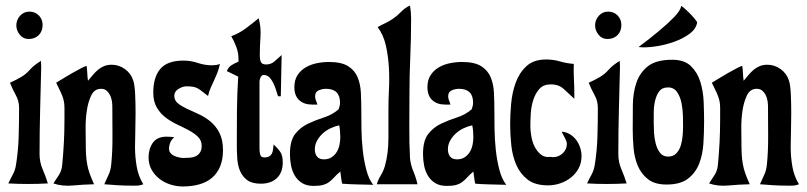

<svg xmlns="http://www.w3.org/2000/svg" viewBox="-20 -666 2916 694"><path d="M86 -624Q107 -624 120.5 -610Q134 -596 134 -576Q134 -553 120 -539Q106 -525 83 -525Q64 -525 51.5 -540.5Q39 -556 39 -574Q39 -594 52.5 -609Q66 -624 86 -624ZM128 -446 129 -425Q127 -346 125 -267Q123 -188 123 -109Q123 -80 134 -54.5Q145 -29 153 -3Q135 -2 117 -1.5Q99 -1 81 -1Q64 -1 46 -1.5Q28 -2 10 -3Q18 -20 26.5 -35.5Q35 -51 38 -71Q46 -122 47.5 -173Q49 -224 49 -276Q49 -301 37 -322.5Q25 -344 16 -367Q27 -372 37 -377Q47 -382 57 -388Q74 -398 88 -414Q102 -430 128 -446Z M298 -374Q307 -385 316 -395.5Q325 -406 334.5 -414Q344 -422 356 -427Q368 -432 384 -432Q410 -432 432 -416Q454 -400 462 -374Q467 -358 468.5 -325.5Q470 -293 470 -257Q470 -221 469 -187Q468 -153 468 -134Q468 -100 474 -64.5Q480 -29 498 0Q485 5 473.5 5Q462 5 452 5Q428 5 404.5 3.5Q381 2 357 0Q365 -19 372.5 -34.5Q380 -50 382 -71Q387 -120 386.5 -177Q386 -234 386 -283Q386 -292 384 -303Q382 -314 377 -323.5Q372 -333 364.5 -339Q357 -345 345 -345Q321 -345 309.5 -320.5Q298 -296 293.5 -264Q289 -232 289.5 -199Q290 -166 290 -150Q290 -126 291 -108Q292 -90 295 -73Q298 -56 304 -39Q310 -22 320 0Q280 1 242.5 4.5Q205 8 173 -3Q184 -20 193.5 -34.5Q203 -49 205 -71Q209 -113 211 -153Q213 -193 213 -235Q213 -262 213 -277Q213 -292 210 -304Q207 -316 201 -329.5Q195 -343 183 -367Q190 -371 206 -381Q222 -391 239.5 -401Q257 -411 272.5 -419Q288 -427 293 -428Q295 -414 295.5 -401Q296 -388 298 -374Z M746 -430Q754 -430 761 -431Q768 -432 775 -435Q772 -420 766.5 -405.5Q761 -391 754.5 -377Q748 -363 741.5 -348.5Q735 -334 732 -319Q720 -328 712 -334.5Q704 -341 696.5 -345.5Q689 -350 679.5 -352Q670 -354 654 -354Q640 -354 625 -344.5Q610 -335 610 -320Q610 -303 623 -292.5Q636 -282 655.5 -273Q675 -264 698 -253.5Q721 -243 740.5 -227Q760 -211 773 -186Q786 -161 786 -123Q786 -89 775.5 -64Q765 -39 746 -23Q727 -7 700 0.5Q673 8 641 8Q618 8 596 1Q574 -6 556.5 -19.5Q539 -33 528 -52.5Q517 -72 517 -97Q517 -128 532.5 -150Q548 -172 582 -172Q589 -172 596 -171.5Q603 -171 610 -170Q600 -162 595.5 -151Q591 -140 591 -128Q591 -119 596.5 -112.5Q602 -106 610 -102.5Q618 -99 627 -97Q636 -95 643 -95Q655 -95 667 -96Q679 -97 688 -101.5Q697 -106 703 -115Q709 -124 709 -139Q709 -158 696 -171Q683 -184 663.5 -194.5Q644 -205 621.5 -215.5Q599 -226 579.5 -240.5Q560 -255 547 -277Q534 -299 534 -331Q534 -387 559.5 -417Q585 -447 643 -447Q670 -447 695 -438.5Q720 -430 746 -430Z M816 -535Q845 -546 868.5 -563.5Q892 -581 915 -600Q924 -567 921.5 -532.5Q919 -498 919 -464Q919 -451 923 -442Q927 -433 942 -433Q960 -433 972.5 -444.5Q985 -456 998 -467L995 -318H985Q982 -327 978 -340Q974 -353 968 -365.5Q962 -378 953.5 -386.5Q945 -395 933 -395Q926 -395 922 -386.5Q918 -378 918 -372V-127Q918 -118 920.5 -107.5Q923 -97 935 -97Q947 -97 953.5 -101Q960 -105 963 -111.5Q966 -118 967 -126.5Q968 -135 969 -144Q986 -128 994 -115.5Q1002 -103 1002 -79Q1002 -42 980.5 -22Q959 -2 923 -2Q891 -2 873.5 -15Q856 -28 847.5 -48.5Q839 -69 837.5 -94.5Q836 -120 836 -144Q836 -206 836.5 -266.5Q837 -327 841 -389Q830 -394 820.5 -399Q811 -404 800 -409Q805 -423 817 -430.5Q829 -438 842 -443V-453Q842 -475 834.5 -495.5Q827 -516 816 -535Z M1169 -442Q1214 -442 1238 -427Q1262 -412 1272.5 -387Q1283 -362 1284.5 -329.5Q1286 -297 1286 -263Q1286 -237 1286.5 -200Q1287 -163 1291 -125Q1295 -87 1304 -52.5Q1313 -18 1329 2Q1294 1 1268 0.5Q1242 0 1217 -2Q1214 -13 1213 -24Q1212 -35 1210 -46Q1196 -34 1187.5 -24.5Q1179 -15 1169.5 -8Q1160 -1 1147.5 2.5Q1135 6 1114 6Q1089 6 1072.5 -4Q1056 -14 1046 -30.5Q1036 -47 1032 -67.5Q1028 -88 1028 -109Q1028 -158 1047 -182Q1066 -206 1093.5 -219Q1121 -232 1151 -241.5Q1181 -251 1204 -271Q1209 -284 1209 -295Q1209 -345 1158 -345Q1145 -345 1132 -339.5Q1119 -334 1119 -318Q1119 -310 1122 -303Q1125 -296 1127 -288H1108Q1079 -288 1061.5 -304Q1044 -320 1044 -351Q1044 -377 1055.5 -394.5Q1067 -412 1085 -422.5Q1103 -433 1125 -437.5Q1147 -442 1169 -442ZM1118 -126Q1118 -110 1126 -100Q1134 -90 1151 -90Q1167 -90 1178.5 -97.5Q1190 -105 1197 -116.5Q1204 -128 1207 -142Q1210 -156 1210 -170Q1210 -194 1206 -213Q1191 -210 1175 -202.5Q1159 -195 1146.5 -183.5Q1134 -172 1126 -157.5Q1118 -143 1118 -126Z M1462 -646Q1464 -634 1465 -622Q1466 -610 1466 -598Q1466 -529 1463 -461Q1460 -393 1460 -324Q1460 -267 1459.5 -209.5Q1459 -152 1462 -95Q1464 -71 1474 -47Q1484 -23 1489 0H1342Q1347 -17 1356.5 -32.5Q1366 -48 1371 -65Q1384 -111 1384 -166.5Q1384 -222 1384 -270Q1384 -304 1386 -344.5Q1388 -385 1385.5 -425Q1383 -465 1374.5 -502.5Q1366 -540 1345 -568Q1359 -576 1373 -582.5Q1387 -589 1400 -598Q1416 -609 1430 -623.5Q1444 -638 1462 -646Z M1650 -442Q1695 -442 1719 -427Q1743 -412 1753.5 -387Q1764 -362 1765.5 -329.5Q1767 -297 1767 -263Q1767 -237 1767.5 -200Q1768 -163 1772 -125Q1776 -87 1785 -52.5Q1794 -18 1810 2Q1775 1 1749 0.5Q1723 0 1698 -2Q1695 -13 1694 -24Q1693 -35 1691 -46Q1677 -34 1668.5 -24.5Q1660 -15 1650.5 -8Q1641 -1 1628.5 2.5Q1616 6 1595 6Q1570 6 1553.5 -4Q1537 -14 1527 -30.5Q1517 -47 1513 -67.5Q1509 -88 1509 -109Q1509 -158 1528 -182Q1547 -206 1574.5 -219Q1602 -232 1632 -241.5Q1662 -251 1685 -271Q1690 -284 1690 -295Q1690 -345 1639 -345Q1626 -345 1613 -339.5Q1600 -334 1600 -318Q1600 -310 1603 -303Q1606 -296 1608 -288H1589Q1560 -288 1542.5 -304Q1525 -320 1525 -351Q1525 -377 1536.5 -394.5Q1548 -412 1566 -422.5Q1584 -433 1606 -437.5Q1628 -442 1650 -442ZM1599 -126Q1599 -110 1607 -100Q1615 -90 1632 -90Q1648 -90 1659.5 -97.5Q1671 -105 1678 -116.5Q1685 -128 1688 -142Q1691 -156 1691 -170Q1691 -194 1687 -213Q1672 -210 1656 -202.5Q1640 -195 1627.5 -183.5Q1615 -172 1607 -157.5Q1599 -143 1599 -126Z M1954 -451Q1980 -451 2004 -444Q2028 -437 2054 -435Q2053 -407 2054.5 -379.5Q2056 -352 2056 -324V-309Q2036 -327 2018 -344Q2000 -361 1971 -361Q1944 -361 1929.5 -344.5Q1915 -328 1907.5 -304.5Q1900 -281 1898.5 -254.5Q1897 -228 1897 -209Q1897 -194 1900.5 -173.5Q1904 -153 1912.5 -136Q1921 -119 1935 -107.5Q1949 -96 1970 -99Q1973 -98 1980 -98Q1999 -98 2014 -112Q2029 -126 2029 -146Q2029 -154 2021.5 -168Q2014 -182 2010 -190Q2026 -189 2039.5 -181Q2053 -173 2062.5 -160.5Q2072 -148 2077 -132.5Q2082 -117 2082 -102Q2082 -77 2071.5 -57.5Q2061 -38 2044 -24.5Q2027 -11 2005.5 -3.5Q1984 4 1961 4Q1914 4 1887 -17Q1860 -38 1846 -70.5Q1832 -103 1828 -142Q1824 -181 1824 -217Q1824 -250 1827.5 -290.5Q1831 -331 1844 -367Q1857 -403 1883 -427Q1909 -451 1954 -451Z M2178 -624Q2199 -624 2212.5 -610Q2226 -596 2226 -576Q2226 -553 2212 -539Q2198 -525 2175 -525Q2156 -525 2143.5 -540.5Q2131 -556 2131 -574Q2131 -594 2144.5 -609Q2158 -624 2178 -624ZM2220 -446 2221 -425Q2219 -346 2217 -267Q2215 -188 2215 -109Q2215 -80 2226 -54.5Q2237 -29 2245 -3Q2227 -2 2209 -1.5Q2191 -1 2173 -1Q2156 -1 2138 -1.5Q2120 -2 2102 -3Q2110 -20 2118.5 -35.5Q2127 -51 2130 -71Q2138 -122 2139.5 -173Q2141 -224 2141 -276Q2141 -301 2129 -322.5Q2117 -344 2108 -367Q2119 -372 2129 -377Q2139 -382 2149 -388Q2166 -398 2180 -414Q2194 -430 2220 -446Z M2410 -450Q2454 -450 2477.5 -427Q2501 -404 2511.5 -370Q2522 -336 2523.5 -297Q2525 -258 2525 -227Q2525 -188 2522.5 -147.5Q2520 -107 2507 -74Q2494 -41 2466.5 -20Q2439 1 2389 1Q2347 1 2322.5 -18Q2298 -37 2285.5 -66.5Q2273 -96 2270 -131.5Q2267 -167 2267 -199Q2267 -242 2267.5 -286.5Q2268 -331 2280.5 -367.5Q2293 -404 2322.5 -427Q2352 -450 2410 -450ZM2343 -221Q2343 -208 2344 -187.5Q2345 -167 2350 -147.5Q2355 -128 2365.5 -114Q2376 -100 2395 -100Q2414 -100 2425 -112Q2436 -124 2441 -141Q2446 -158 2447.5 -176.5Q2449 -195 2449 -209Q2449 -223 2448.5 -246.5Q2448 -270 2443.5 -293Q2439 -316 2427.5 -333Q2416 -350 2395 -350Q2373 -350 2362.5 -335.5Q2352 -321 2347.5 -300.5Q2343 -280 2343 -258Q2343 -236 2343 -221ZM2288 -496Q2330 -527 2363 -555Q2392 -579 2416 -603.5Q2440 -628 2442 -644Q2442 -646 2451.5 -638Q2461 -630 2472 -619Q2483 -608 2491.5 -597.5Q2500 -587 2500 -585Q2496 -561 2472 -543.5Q2448 -526 2415.5 -514.5Q2383 -503 2348 -498Q2313 -493 2288 -496Z M2668 -374Q2677 -385 2686 -395.5Q2695 -406 2704.5 -414Q2714 -422 2726 -427Q2738 -432 2754 -432Q2780 -432 2802 -416Q2824 -400 2832 -374Q2837 -358 2838.5 -325.5Q2840 -293 2840 -257Q2840 -221 2839 -187Q2838 -153 2838 -134Q2838 -100 2844 -64.5Q2850 -29 2868 0Q2855 5 2843.5 5Q2832 5 2822 5Q2798 5 2774.5 3.5Q2751 2 2727 0Q2735 -19 2742.5 -34.5Q2750 -50 2752 -71Q2757 -120 2756.5 -177Q2756 -234 2756 -283Q2756 -292 2754 -303Q2752 -314 2747 -323.5Q2742 -333 2734.5 -339Q2727 -345 2715 -345Q2691 -345 2679.5 -320.5Q2668 -296 2663.5 -264Q2659 -232 2659.5 -199Q2660 -166 2660 -150Q2660 -126 2661 -108Q2662 -90 2665 -73Q2668 -56 2674 -39Q2680 -22 2690 0Q2650 1 2612.5 4.5Q2575 8 2543 -3Q2554 -20 2563.5 -34.5Q2573 -49 2575 -71Q2579 -113 2581 -153Q2583 -193 2583 -235Q2583 -262 2583 -277Q2583 -292 2580 -304Q2577 -316 2571 -329.5Q2565 -343 2553 -367Q2560 -371 2576 -381Q2592 -391 2609.5 -401Q2627 -411 2642.5 -419Q2658 -427 2663 -428Q2665 -414 2665.5 -401Q2666 -388 2668 -374Z"/></svg>

Font: Fette Mikado
Style: Regular
Weight: 400
Designer: Peter Wiegel
Foundry: Peter Wiegel
Version: Version 1.000